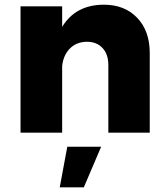

<svg xmlns="http://www.w3.org/2000/svg" viewBox="-20 -568 714 822"><path d="M424.8 -547.9Q513.7 -547.9 567.4 -491.7Q621.1 -435.5 621.1 -340.8V0H443.8V-290Q443.8 -335.9 418.9 -362.5Q394 -389.2 352.1 -389.2Q307.6 -388.7 279.5 -360.6Q251.5 -332.5 246.1 -286.1V0H67.9V-541H246.1V-453.1Q304.2 -547.9 424.8 -547.9ZM235.8 233.9 268.1 60.1H413.1L338.9 233.9Z"/></svg>

Font: Montserrat-Arabic
Style: Bold
Weight: 700
Designer: Mohamed Gaber
Foundry: Kief Type Foundry
Version: Version 5.008;PS 005.008;hotconv 1.0.88;makeotf.lib2.5.64775